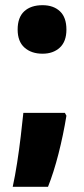

<svg xmlns="http://www.w3.org/2000/svg" viewBox="-20 -581 325 740"><path d="M48 -467Q48 -514 73.5 -537.5Q99 -561 144 -561Q186 -561 211 -537.5Q236 -514 236 -467Q236 -421 210.5 -397.5Q185 -374 144 -374Q101 -374 74.5 -397.5Q48 -421 48 -467ZM236 -135Q224 -61 205.5 11.5Q187 84 165 139H29Q38 98 46 46.5Q54 -5 60 -56Q66 -107 70 -146H230Z"/></svg>

Font: Noto Sans Thai Cond Blk
Style: Regular
Weight: 900
Width: 3
Designer: Monotype Design Team
Foundry: Monotype Imaging Inc.
Version: Version 2.002; ttfautohint (v1.8.4.7-5d5b)